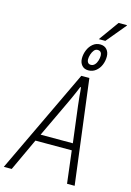

<svg xmlns="http://www.w3.org/2000/svg" viewBox="-190 -1146 832 1220"><g transform="rotate(15 225.5 -536.0)"><path d="M-36 0 290 -686H343L430 0H380L354 -213H115L16 0ZM137 -258H349L319 -497Q318 -510 316 -525Q314 -540 312.5 -556Q311 -572 310 -587.5Q309 -603 307 -615H302Q296 -599 286.5 -577.5Q277 -556 267.5 -534.5Q258 -513 250 -497ZM323 -731Q296 -731 280.5 -749Q265 -767 265 -795Q265 -823 276 -849.5Q287 -876 307.5 -893Q328 -910 355 -910Q383 -910 399 -892Q415 -874 415 -845Q415 -816 404 -790Q393 -764 372 -747.5Q351 -731 323 -731ZM330 -769Q345 -769 355.5 -780.5Q366 -792 371 -809Q376 -826 376 -841Q376 -855 369 -863.5Q362 -872 348 -872Q334 -872 324.5 -860Q315 -848 309.5 -831Q304 -814 304 -798Q304 -786 310.5 -777.5Q317 -769 330 -769ZM337 -940 432 -1072H487V-1069L380 -940Z"/></g></svg>

Font: Archivo Condensed Thin
Style: Italic
Weight: 250
Width: 3
Italic angle: -10°
Designer: Hector Gatti
Foundry: Omnibus-Type
Version: Version 2.001